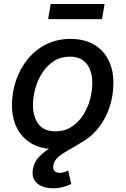

<svg xmlns="http://www.w3.org/2000/svg" viewBox="-20 -748 640 978"><path d="M258.8 11.2Q190.4 11.2 141.8 -16.4Q93.3 -43.9 67.1 -94.5Q41 -145 41 -212.4Q41 -277.3 61.5 -337.9Q82 -398.4 120.8 -446.3Q159.7 -494.1 214.8 -522Q270 -549.8 339.4 -549.8Q407.7 -549.8 456.5 -522.2Q505.4 -494.6 531.5 -444.1Q557.6 -393.6 557.6 -325.7Q557.6 -259.8 537.1 -199.5Q516.6 -139.2 477.5 -91.6Q438.5 -43.9 383.3 -16.4Q328.1 11.2 258.8 11.2ZM262.2 -79.1Q309.1 -79.1 344.2 -101.8Q379.4 -124.5 403.1 -161.1Q426.8 -197.8 438.5 -241.2Q450.2 -284.7 450.2 -325.7Q450.2 -364.7 438 -394.8Q425.8 -424.8 400.6 -442.1Q375.5 -459.5 335.9 -459.5Q289.6 -459.5 254.4 -436.8Q219.2 -414.1 195.6 -377.4Q171.9 -340.8 159.9 -297.4Q147.9 -253.9 147.9 -211.9Q147.9 -154.3 175.5 -116.7Q203.1 -79.1 262.2 -79.1ZM250.5 210.9Q198.2 210.9 168.9 185.5Q139.6 160.2 147.5 113.8Q153.8 77.1 178.5 51.3Q203.1 25.4 238.5 4.2Q273.9 -17.1 313.5 -40Q353 -63 389.9 -92.8Q426.8 -122.6 453.9 -165Q481 -207.5 491.2 -268.6H553.2Q542 -199.2 516.6 -152.1Q491.2 -105 458.5 -73.2Q425.8 -41.5 391.4 -20.3Q356.9 1 326.7 17.8Q296.4 34.7 276.1 52.2Q255.9 69.8 251.5 95.2Q249 113.3 257.3 122.8Q265.6 132.3 285.2 132.3Q297.4 132.3 307.9 128.9Q318.4 125.5 327.6 120.6L342.8 189.5Q326.2 197.3 302.5 204.1Q278.8 210.9 250.5 210.9ZM512.7 -727.5 499.5 -650.4H225.1L238.3 -727.5Z"/></svg>

Font: Inter 16pt Medium
Style: Italic
Weight: 500
Italic angle: -9.3988°
Version: Version 4.001;git-66647c0bb